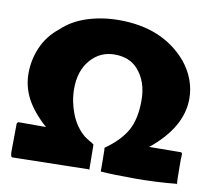

<svg xmlns="http://www.w3.org/2000/svg" viewBox="-83 -853 1071 965"><g transform="rotate(10 452.0 -370.5)"><path d="M30.3 -13.2 31.7 -154.3Q31.7 -159.7 39.1 -164.1H179.7Q110.8 -225.6 78.6 -286.1Q46.4 -346.7 46.4 -415.5Q46.4 -484.4 74.2 -548.6Q102.1 -612.8 159.2 -658.2Q212.4 -709 288.8 -733.2Q365.2 -757.3 450.2 -757.3Q671.9 -757.3 794.9 -614.7V-615.2Q864.7 -529.3 864.7 -428.7Q864.7 -282.7 708 -155.8L868.2 -157.2Q876.5 -157.2 876.5 -147Q876.5 -136.7 876 -133.3V-127.9L875.5 -122.6V-85Q875.5 -1.5 878.9 5.4L876.5 2.9Q772.5 13.2 663.1 13.2Q553.7 13.2 489.3 8.3Q489.7 7.8 489.7 7.3V-21L489.3 -61Q489.3 -110.4 487.3 -112.3Q562.5 -165 595.9 -223.9Q629.4 -282.7 629.4 -379.6Q629.4 -476.6 574.2 -537.1Q531.7 -583 457.5 -583Q383.3 -583 334.5 -526.9Q285.6 -470.7 285.6 -379.4Q285.6 -314.5 309.6 -252.7Q333.5 -190.9 379.4 -151.9Q385.3 -146.5 406.2 -134.3Q427.2 -122.1 430.2 -118.7Q430.2 -101.6 430.9 -56.4Q431.6 -11.2 431.6 9.8L426.8 8.3L429.7 7.8L37.6 15.6Q30.3 10.3 30.3 -13.2ZM879.9 6.3Q878.9 6.3 878.9 5.4Q878.9 5.4 879.9 6.3ZM434.6 10.7 433.1 10.3Z"/></g></svg>

Font: Bowlby One
Style: Regular
Weight: 400
Designer: vernon adams
Foundry: vernon adams
Version: Version 1.001